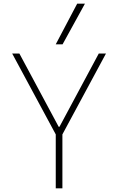

<svg xmlns="http://www.w3.org/2000/svg" viewBox="-20 -1020 640 1040"><path d="M282 0V-292L46 -730H85L298 -333H302L515 -730H554L318 -292V0ZM319 -780H282L398 -1000H440Z"/></svg>

Font: M PLUS Code Latin Expanded ExtraLight
Style: Regular
Weight: 250
Width: 7
Designer: Coji Morishita
Foundry: UNDERFOREST DESIGN
Version: Version 1.002; ttfautohint (v1.8.3)